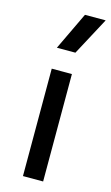

<svg xmlns="http://www.w3.org/2000/svg" viewBox="-118 -801 490 846"><g transform="rotate(15 127.0 -378.5)"><path d="M79.5 0V-490H171.5V0ZM77.5 -585 159.5 -757H254L162 -585Z"/></g></svg>

Font: Geologica Cursive Light
Style: Regular
Weight: 300
Designer: Sindre Bremnes, Frode Helland
Foundry: Monokrom Skriftforlag AS
Version: Version 1.010;gftools[0.9.28]